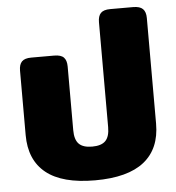

<svg xmlns="http://www.w3.org/2000/svg" viewBox="-52 -748 742 811"><g transform="rotate(-5 319.5 -342.5)"><path d="M43 -201V-474Q43 -500 55 -512.5Q67 -525 95 -525H192Q221 -525 233 -512.5Q245 -500 245 -474V-204Q245 -164 262.5 -146Q280 -128 319 -128Q358 -128 375.5 -146Q393 -164 393 -204V-649Q393 -675 405 -687.5Q417 -700 445 -700H542Q571 -700 583.5 -687.5Q596 -675 596 -649V-201Q596 -95 527 -40Q458 15 319 15Q180 15 111.5 -40Q43 -95 43 -201Z"/></g></svg>

Font: Mitr SemiBold
Style: Regular
Weight: 600
Designer: Thanarat Vachiruckul
Foundry: Cadson Demak
Version: Version 1.002